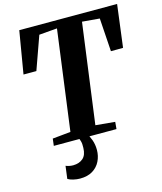

<svg xmlns="http://www.w3.org/2000/svg" viewBox="-139 -844 999 1182"><g transform="rotate(-15 360.5 -253.0)"><path d="M118.5 0 124 -45 239.5 -56.5 324.5 -693.5 209.5 -684 134 -472.5H52L97.5 -743H721L686.5 -472.5L609 -472L595 -684L484 -693.5L398.5 -56.5L522 -45L518 0ZM308 -16.5 336 -14.5Q348.5 1.5 358.5 30Q368.5 58.5 368.5 92Q368.5 131 352.2 164Q336 197 303.8 216.8Q271.5 236.5 223.5 236.5Q203 236.5 181.2 231.5Q159.5 226.5 146 218L156.5 137Q163.5 140.5 176.5 143.5Q189.5 146.5 203.5 146.5Q242.5 146 266.2 125.2Q290 104.5 291 59Q292.5 31.5 286.8 14.2Q281 -3 277 -14.5Z"/></g></svg>

Font: Merriweather 48pt ExtraBold
Style: Italic
Weight: 800
Italic angle: -7.8°
Version: Version 2.101